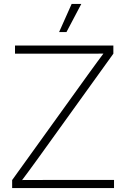

<svg xmlns="http://www.w3.org/2000/svg" viewBox="-20 -960 644 980"><path d="M42 0V-41L430.2 -580.6Q452.6 -611.3 475.1 -642.3Q497.6 -673.3 520.5 -703.6L524.9 -686.5Q484.9 -686 445.3 -686Q405.8 -686 365.7 -686H56.6V-727.5H558.6V-686L171.9 -148.4Q149.4 -117.2 126.5 -86.2Q103.5 -55.2 80.1 -23.9L75.7 -41Q115.2 -41 154.5 -41.3Q193.8 -41.5 232.9 -41.5H562V0ZM281.7 -796.4 345.7 -939.9H395L319.3 -796.4Z"/></svg>

Font: Inter 28pt ExtraLight
Style: Regular
Weight: 250
Designer: Rasmus Andersson
Foundry: rsms
Version: Version 4.001;git-66647c0bb